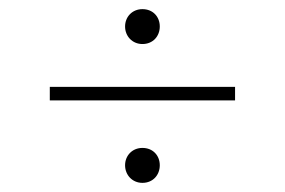

<svg xmlns="http://www.w3.org/2000/svg" viewBox="-20 -489 617 416"><path d="M87.9 -300.8V-271.5H489.3V-300.8ZM251 -431.6C251 -410.6 266.6 -393.6 288.6 -393.6C311.5 -393.6 326.2 -410.6 326.2 -431.6C326.2 -452.6 311.5 -469.2 288.6 -469.2C266.6 -469.2 251 -452.6 251 -431.6ZM251 -130.9C251 -109.9 266.6 -92.8 288.6 -92.8C311.5 -92.8 326.2 -109.9 326.2 -130.9C326.2 -151.9 311.5 -168.5 288.6 -168.5C266.6 -168.5 251 -151.9 251 -130.9Z"/></svg>

Font: Estedad Thin
Style: Regular
Weight: 100
Designer: Amin Abedi
Version: Version 7.3